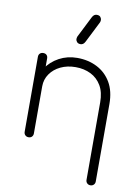

<svg xmlns="http://www.w3.org/2000/svg" viewBox="-112 -920 897 1228"><g transform="rotate(10 336.5 -306.5)"><path d="M563 234Q550 234 541.5 225.5Q533 217 533 204V-299Q533 -365 507.5 -408Q482 -451 438.5 -472.5Q395 -494 340 -494Q286 -494 243 -473.5Q200 -453 175 -417Q150 -381 150 -336H100Q104 -398 137 -447.5Q170 -497 223 -525.5Q276 -554 340 -554Q412 -554 469.5 -524.5Q527 -495 560 -438.5Q593 -382 593 -299V204Q593 217 584.5 225.5Q576 234 563 234ZM120 0Q107 0 98.5 -8.5Q90 -17 90 -30V-517Q90 -531 98.5 -539Q107 -547 120 -547Q134 -547 142 -539Q150 -531 150 -517V-30Q150 -17 142 -8.5Q134 0 120 0ZM344 -644Q328 -644 320.5 -653.5Q313 -663 313 -671Q313 -676 314 -680Q315 -684 316 -688L385 -825Q391 -837 398.5 -842Q406 -847 415 -847Q432 -847 439 -837.5Q446 -828 446 -820Q446 -816 445.5 -811.5Q445 -807 443 -803L374 -666Q368 -654 360.5 -649Q353 -644 344 -644Z"/></g></svg>

Font: ComfortaaLight
Style: Regular
Weight: 300
Designer: Johan Aakerlund
Foundry: Johan Aakerlund
Version: Version 3.104; ttfautohint (v1.8.1.43-b0c9)